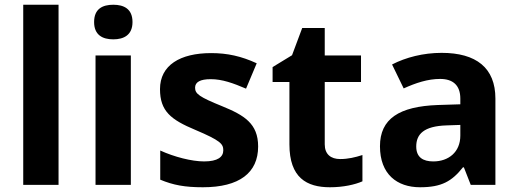

<svg xmlns="http://www.w3.org/2000/svg" viewBox="-20 -780 2185 810"><path d="M227 0V-760H78V0Z M458 -760C413 -760 377 -743 377 -687C377 -632 413 -614 458 -614C502 -614 539 -632 539 -687C539 -743 502 -760 458 -760ZM532 -546H383V0H532Z M1069 -162C1069 -259 1010 -294 917 -332C821 -371 803 -384 803 -410C803 -434 825 -446 869 -446C918 -446 964 -429 1018 -406L1063 -513C998 -543 939 -556 871 -556C740 -556 655 -505 655 -404C655 -311 701 -275 804 -232C910 -187 922 -173 922 -146C922 -118 899 -99 841 -99C789 -99 715 -118 656 -145V-22C711 1 760 10 836 10C990 10 1069 -51 1069 -162Z M1415 -109C1376 -109 1350 -129 1350 -171V-434H1503V-546H1350V-662H1255L1212 -547L1130 -497V-434H1201V-171C1201 -30 1274 10 1372 10C1428 10 1477 -1 1509 -15V-126C1478 -116 1448 -109 1415 -109Z M1843 -557C1766 -557 1692 -538 1634 -508L1683 -407C1734 -430 1784 -447 1837 -447C1890 -447 1922 -421 1922 -364V-340L1827 -337C1664 -331 1583 -279 1583 -163C1583 -45 1655 10 1752 10C1843 10 1886 -15 1933 -74H1937L1966 0H2070V-364C2070 -494 1989 -557 1843 -557ZM1864 -251 1922 -253V-208C1922 -138 1872 -99 1808 -99C1765 -99 1736 -116 1736 -162C1736 -214 1768 -248 1864 -251Z"/></svg>

Font: Noto Sans Gunjala Gondi
Style: Bold
Weight: 700
Designer: Ek Type
Foundry: Ek Type
Version: Version 1.004